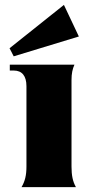

<svg xmlns="http://www.w3.org/2000/svg" viewBox="-20 -764 370 784"><path d="M68 0H290C277 -23 272 -48 272 -84V-437C272 -464 276 -482 284 -500H20V-476H36C70 -476 88 -454 88 -412V-84C88 -48 82 -24 68 0ZM36 -534 302 -615 241 -744 19 -567Z"/></svg>

Font: Sinistre Bold
Style: Regular
Weight: 900
Designer: Jules Durand
Foundry: Collletttivo
Version: Version 69.420;Glyphs 3.2 (3217)